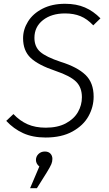

<svg xmlns="http://www.w3.org/2000/svg" viewBox="-20 -716 576 1015"><path d="M511 -619 473 -582Q441 -616 405.5 -630.5Q370 -645 324 -645Q252 -645 207 -609.5Q162 -574 162 -516Q162 -469 192.5 -442Q223 -415 301 -389Q388 -362 431.5 -320.5Q475 -279 475 -205Q475 -151 448 -102Q421 -53 363.5 -21Q306 11 221 11Q153 11 102.5 -12Q52 -35 13 -77L51 -113Q85 -77 126 -59Q167 -41 222 -41Q285 -41 328 -64Q371 -87 392 -123.5Q413 -160 413 -202Q413 -254 382 -284.5Q351 -315 274 -341Q182 -372 142 -410Q102 -448 102 -514Q102 -560 128 -602Q154 -644 204.5 -670Q255 -696 324 -696Q384 -696 429 -676.5Q474 -657 511 -619ZM257 124Q257 138 251.5 151.5Q246 165 227 196L175 279H139L188 164Q180 158 175 149Q170 140 170 130Q170 111 183.5 98Q197 85 217 85Q236 85 246.5 96Q257 107 257 124Z"/></svg>

Font: Fira Sans Light
Style: Italic
Weight: 300
Italic angle: -8°
Designer: bBox Type GmbH & Carrois Corporate GbR & Edenspiekermann AG
Foundry: bBox Type GmbH & Carrois Corporate GbR & Edenspiekermann AG
Version: Version 4.301